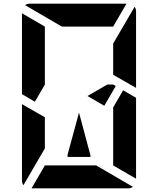

<svg xmlns="http://www.w3.org/2000/svg" viewBox="-20 -1020 856 1040"><path d="M593 -698V-784L709 -983Q717 -972 717 -959V-544L593 -615ZM647 -531 717 -490V-52L593 -124V-138V-170V-302V-396V-438ZM223 -302V-216L107 -17Q99 -28 99 -41V-456L158 -422L186 -406L223 -385ZM169 -469 99 -510V-948L223 -876V-698V-590V-562ZM315 -876 116 -992Q127 -1000 140 -1000H346H470H665L593 -876H554H470H346ZM470 -178V-170H346V-182L408 -410ZM501 -124 700 -8Q689 0 676 0H470H346H151L223 -124H262H346H470ZM607 -554 545 -447 454 -500 561 -562H593Z"/></svg>

Font: DSEG14 Modern Mini
Style: Bold
Weight: 700
Designer: Keshikan(Twitter:@keshinomi_88pro)
Version: Version 0.46